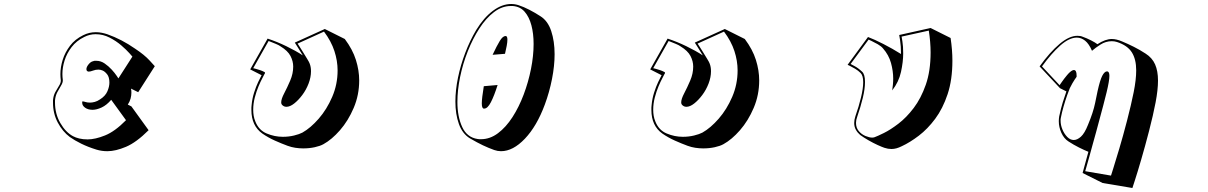

<svg xmlns="http://www.w3.org/2000/svg" viewBox="-20 -698 6040 960"><path d="M723 -47Q662 14 610 36Q558 58 517 58Q488 58 462 50Q420 37 386.5 20.5Q353 4 329 -13Q293 -40 269 -85Q245 -130 245 -185V-197Q247 -220 256.5 -237.5Q266 -255 275 -269Q284 -283 284 -294V-297Q283 -305 282.5 -312.5Q282 -320 282 -327Q282 -362 293.5 -399Q305 -436 330 -469Q355 -502 396 -522Q412 -530 427.5 -533.5Q443 -537 459 -537Q475 -537 489.5 -534Q504 -531 516 -527Q553 -514 587.5 -496Q622 -478 655 -455Q702 -424 728 -395.5Q754 -367 754 -367L671 -237L635 -255Q636 -251 636.5 -245.5Q637 -240 637 -235Q637 -221 633 -205.5Q629 -190 619 -175L637 -166ZM536 -199Q513 -172 488 -160.5Q463 -149 443 -149Q420 -149 405.5 -159.5Q391 -170 391 -184V-189Q391 -191 394 -191Q398 -191 407.5 -188Q417 -185 430 -185Q441 -185 454 -188.5Q467 -192 480 -201Q507 -218 517 -241.5Q527 -265 527 -285Q527 -299 524 -309.5Q521 -320 516 -326Q505 -340 494 -345Q483 -350 472 -350Q458 -350 445 -345Q432 -340 424 -340Q419 -340 417 -342Q412 -345 412 -352Q412 -363 423 -376.5Q434 -390 446 -392Q450 -394 454 -394Q458 -394 462 -394Q484 -394 503.5 -380.5Q523 -367 538.5 -350Q554 -333 563 -319.5Q572 -306 572 -306L642 -415Q642 -415 627 -432Q612 -449 586.5 -471Q561 -493 528 -510Q495 -527 458 -527Q428 -527 401 -513Q362 -494 338 -462.5Q314 -431 303 -396Q292 -361 292 -328Q292 -321 292.5 -313.5Q293 -306 294 -299V-295Q294 -284 285 -269.5Q276 -255 266.5 -237Q257 -219 255 -196V-185Q255 -129 281.5 -83Q308 -37 345 -17Q358 -10 376.5 -5.5Q395 -1 418 -1Q456 -1 505.5 -21Q555 -41 610 -97Z M1704 -503Q1743 -451 1759.5 -398.5Q1776 -346 1776 -296Q1776 -223 1748.5 -158.5Q1721 -94 1680 -47Q1639 0 1597 23Q1581 32 1554 38Q1527 44 1496 44Q1477 44 1457 41Q1437 38 1418 31Q1388 20 1354.5 5Q1321 -10 1292 -30Q1237 -69 1237 -148Q1237 -154 1237 -160Q1237 -166 1238 -172Q1241 -205 1250.5 -235Q1260 -265 1271 -288Q1282 -311 1288 -322L1231 -351L1318 -505Q1364 -490 1411.5 -467Q1459 -444 1494 -421Q1480 -444 1467 -464.5Q1454 -485 1454 -485L1604 -553ZM1468 -480Q1468 -480 1476.5 -467Q1485 -454 1496 -436Q1507 -418 1516.5 -402.5Q1526 -387 1528 -381Q1535 -364 1535 -342Q1535 -312 1523 -280.5Q1511 -249 1491.5 -223Q1472 -197 1451 -180.5Q1430 -164 1412 -164Q1399 -164 1390 -174Q1386 -178 1386 -186Q1386 -203 1401 -231.5Q1416 -260 1431 -295Q1446 -330 1446 -365Q1446 -392 1432.5 -418Q1419 -444 1383 -466Q1375 -472 1360.5 -478Q1346 -484 1334.5 -488.5Q1323 -493 1323 -493L1246 -357Q1246 -357 1256.5 -354.5Q1267 -352 1280 -347.5Q1293 -343 1302 -338Q1305 -337 1305 -334Q1305 -330 1302 -327Q1301 -324 1292 -307.5Q1283 -291 1272.5 -266Q1262 -241 1254 -210.5Q1246 -180 1246 -149Q1246 -134 1248.5 -119Q1251 -104 1257 -90Q1274 -47 1313.5 -30.5Q1353 -14 1394 -14Q1424 -14 1450.5 -20.5Q1477 -27 1492 -35Q1533 -58 1573.5 -104.5Q1614 -151 1641 -213.5Q1668 -276 1668 -346Q1668 -394 1652 -443Q1636 -492 1600 -540Z M2485 58Q2468 58 2451 52Q2423 42 2394.5 28.5Q2366 15 2330 -6Q2292 -29 2274.5 -78Q2257 -127 2257 -190Q2257 -247 2270 -310Q2283 -373 2306.5 -434.5Q2330 -496 2361 -548Q2399 -610 2444.5 -644Q2490 -678 2536 -678Q2555 -678 2573 -672Q2598 -664 2627 -649Q2656 -634 2682 -617Q2719 -594 2736 -543Q2753 -492 2753 -427Q2753 -369 2740 -303Q2727 -237 2704 -175Q2664 -67 2604.5 -4.5Q2545 58 2485 58ZM2534 -668Q2490 -668 2450 -637.5Q2410 -607 2377 -556Q2344 -505 2319 -442Q2294 -379 2280.5 -313Q2267 -247 2267 -188Q2267 -115 2291 -63Q2315 -11 2368 -3Q2373 -2 2377 -2Q2381 -2 2385 -2Q2430 -2 2470 -32Q2510 -62 2542.5 -112.5Q2575 -163 2598.5 -225.5Q2622 -288 2635 -353.5Q2648 -419 2648 -478Q2648 -530 2637 -571.5Q2626 -613 2603.5 -639Q2581 -665 2544 -668ZM2443 -424Q2464 -469 2479 -493.5Q2494 -518 2508 -518Q2517 -518 2517 -500Q2517 -487 2513.5 -468.5Q2510 -450 2505 -429ZM2399 -155Q2389 -156 2389 -181Q2389 -194 2391.5 -215Q2394 -236 2399 -267L2468 -273Q2451 -219 2434.5 -187Q2418 -155 2401 -155Z M3704 -503Q3743 -451 3759.5 -398.5Q3776 -346 3776 -296Q3776 -223 3748.5 -158.5Q3721 -94 3680 -47Q3639 0 3597 23Q3581 32 3554 38Q3527 44 3496 44Q3477 44 3457 41Q3437 38 3418 31Q3388 20 3354.5 5Q3321 -10 3292 -30Q3237 -69 3237 -148Q3237 -154 3237 -160Q3237 -166 3238 -172Q3241 -205 3250.5 -235Q3260 -265 3271 -288Q3282 -311 3288 -322L3231 -351L3318 -505Q3364 -490 3411.5 -467Q3459 -444 3494 -421Q3480 -444 3467 -464.5Q3454 -485 3454 -485L3604 -553ZM3468 -480Q3468 -480 3476.5 -467Q3485 -454 3496 -436Q3507 -418 3516.5 -402.5Q3526 -387 3528 -381Q3535 -364 3535 -342Q3535 -312 3523 -280.5Q3511 -249 3491.5 -223Q3472 -197 3451 -180.5Q3430 -164 3412 -164Q3399 -164 3390 -174Q3386 -178 3386 -186Q3386 -203 3401 -231.5Q3416 -260 3431 -295Q3446 -330 3446 -365Q3446 -392 3432.5 -418Q3419 -444 3383 -466Q3375 -472 3360.5 -478Q3346 -484 3334.5 -488.5Q3323 -493 3323 -493L3246 -357Q3246 -357 3256.5 -354.5Q3267 -352 3280 -347.5Q3293 -343 3302 -338Q3305 -337 3305 -334Q3305 -330 3302 -327Q3301 -324 3292 -307.5Q3283 -291 3272.5 -266Q3262 -241 3254 -210.5Q3246 -180 3246 -149Q3246 -134 3248.5 -119Q3251 -104 3257 -90Q3274 -47 3313.5 -30.5Q3353 -14 3394 -14Q3424 -14 3450.5 -20.5Q3477 -27 3492 -35Q3533 -58 3573.5 -104.5Q3614 -151 3641 -213.5Q3668 -276 3668 -346Q3668 -394 3652 -443Q3636 -492 3600 -540Z M4733 -508Q4742 -448 4742 -395Q4742 -299 4718 -227Q4694 -155 4656 -104Q4618 -53 4574 -19.5Q4530 14 4489 33Q4475 40 4462.5 43.5Q4450 47 4437 47Q4420 47 4402 41Q4390 37 4368 27Q4346 17 4322.5 3.5Q4299 -10 4281 -23Q4268 -34 4259.5 -49Q4251 -64 4251 -83Q4251 -99 4257 -117Q4274 -165 4285 -210.5Q4296 -256 4296 -287Q4296 -320 4283 -333Q4271 -345 4256 -354Q4241 -363 4229.5 -368.5Q4218 -374 4218 -374L4320 -513Q4352 -501 4397 -478Q4442 -455 4485 -428Q4485 -469 4480.5 -496Q4476 -523 4476 -523L4633 -558ZM4488 -515Q4488 -515 4492 -491Q4496 -467 4496 -431Q4496 -389 4485 -338.5Q4474 -288 4441 -246Q4443 -260 4444.5 -274.5Q4446 -289 4446 -305Q4446 -343 4435 -383Q4424 -423 4395 -456Q4386 -467 4368.5 -477Q4351 -487 4337 -493.5Q4323 -500 4323 -500L4233 -378Q4233 -378 4252 -368Q4271 -358 4290 -340Q4305 -327 4305 -288Q4305 -254 4294 -208.5Q4283 -163 4266 -114Q4260 -98 4260 -84Q4260 -59 4274 -42.5Q4288 -26 4307.5 -18Q4327 -10 4341 -10Q4347 -10 4353 -12Q4367 -17 4399.5 -33Q4432 -49 4472 -79.5Q4512 -110 4548.5 -158Q4585 -206 4609 -274.5Q4633 -343 4633 -436Q4633 -487 4624 -545Z M5393 167Q5393 167 5401.5 135.5Q5410 104 5422 61Q5402 53 5375 39.5Q5348 26 5322 9Q5300 -5 5287 -33.5Q5274 -62 5274 -92Q5274 -98 5274.5 -104Q5275 -110 5276 -116Q5285 -158 5294 -187Q5303 -216 5312 -241L5280 -257L5178 -366Q5229 -437 5277.5 -478Q5326 -519 5367 -519Q5374 -519 5380.5 -518Q5387 -517 5394 -514Q5414 -507 5435.5 -496Q5457 -485 5467 -477Q5507 -503 5539 -503Q5562 -503 5590 -491Q5619 -479 5649 -464Q5679 -449 5708 -430Q5741 -409 5755.5 -376Q5770 -343 5770 -295Q5770 -249 5758 -186Q5746 -123 5725 -42Q5705 35 5686 100Q5667 165 5654.5 203.5Q5642 242 5642 242L5493 217ZM5535 180Q5535 180 5546.5 143.5Q5558 107 5576.5 45Q5595 -17 5615 -94Q5636 -175 5648.5 -237.5Q5661 -300 5661 -346Q5661 -402 5639 -436.5Q5617 -471 5565 -488Q5553 -492 5539 -492Q5509 -492 5483 -475.5Q5457 -459 5440 -444Q5425 -479 5405.5 -494.5Q5386 -510 5364 -510Q5326 -510 5281.5 -470.5Q5237 -431 5190 -366L5278 -272Q5278 -272 5289 -288Q5300 -304 5315 -322Q5330 -340 5342 -346Q5348 -348 5349 -348Q5363 -348 5363 -321V-314Q5363 -314 5353 -299.5Q5343 -285 5329 -257Q5325 -248 5316 -222.5Q5307 -197 5298 -166Q5289 -135 5284 -108Q5283 -105 5283 -101.5Q5283 -98 5283 -94Q5283 -73 5292 -51Q5301 -29 5316 -13.5Q5331 2 5349 2Q5366 2 5384.5 -14.5Q5403 -31 5420 -74Q5446 -136 5455.5 -182.5Q5465 -229 5468 -243Q5480 -297 5491 -318.5Q5502 -340 5514 -341H5515Q5527 -341 5527 -319Q5527 -294 5513 -236.5Q5499 -179 5473 -84Q5469 -67 5460.5 -37.5Q5452 -8 5443 25.5Q5434 59 5425.5 89.5Q5417 120 5411.5 139Q5406 158 5406 158Z"/></svg>

Font: Rampart One
Style: Regular
Weight: 400
Designer: Fontworks Inc.
Foundry: Fontworks Inc.
Version: Version 1.100